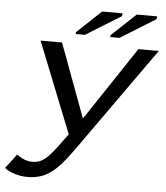

<svg xmlns="http://www.w3.org/2000/svg" viewBox="-89 -876 812 937"><g transform="rotate(5 317.0 -408.0)"><path d="M79.6 9.8Q49.3 9.8 18.8 0.7Q-11.7 -8.3 -32.2 -24.4L21 -94.7Q60.1 -65.9 96.2 -65.9Q121.6 -65.9 139.9 -75.2Q158.2 -84.5 179.2 -106.2Q200.2 -127.9 263.2 -214.8L86.4 -658.7H191.4L325.2 -297.9L565.4 -658.7H665.5L308.1 -155.3Q255.9 -81.5 223.6 -50.3Q191.4 -19 157.7 -4.6Q124 9.8 79.6 9.8ZM253.4 -705.6 255.4 -715.3 373 -826.2H474.1L471.2 -812L299.3 -705.6ZM422.9 -705.6 424.8 -715.3 542.5 -826.2H643.6L640.6 -812L468.8 -705.6Z"/></g></svg>

Font: Cousine
Style: Italic
Weight: 400
Italic angle: -12°
Monospace: yes
Designer: Steve Matteson
Foundry: Monotype Imaging Inc.
Version: Version 1.21